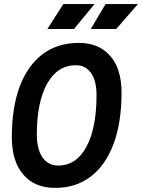

<svg xmlns="http://www.w3.org/2000/svg" viewBox="-20 -914 698 944"><path d="M250.5 9.8Q150.4 9.8 94.2 -55.9Q38.1 -121.6 38.1 -239.3Q38.1 -385.3 77.1 -489Q116.2 -592.8 189.9 -647.9Q263.7 -703.1 367.2 -703.1Q466.3 -703.1 522 -638.9Q577.6 -574.7 577.6 -459.5Q577.6 -312 538.6 -207Q499.5 -102.1 426.5 -46.1Q353.5 9.8 250.5 9.8ZM266.1 -100.1Q355 -100.1 404.8 -191.9Q454.6 -283.7 454.6 -447.3Q454.6 -516.1 427.7 -554.7Q400.9 -593.3 353 -593.3Q262.7 -593.3 211.9 -502.9Q161.1 -412.6 161.1 -251.5Q161.1 -180.2 189 -140.1Q216.8 -100.1 266.1 -100.1ZM212.9 -771.5 291.5 -894H444.8L343.8 -771.5ZM426.3 -771.5 499 -894H658.2L551.3 -771.5Z"/></svg>

Font: CaskaydiaCove NFP SemiBold
Style: Italic
Weight: 600
Italic angle: -10°
Designer: Aaron Bell
Foundry: Saja Typeworks
Version: Version 2111.001; VTT 6.35;Nerd Fonts 3.1.1